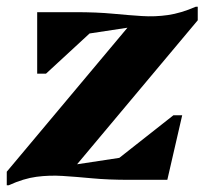

<svg xmlns="http://www.w3.org/2000/svg" viewBox="-25 -532 607 568"><path d="M-5 16V-24L352 -450L240 -433L111 -314H85V-496H198Q261 -496 308.5 -491.5Q356 -487 395 -484.5Q434 -482 472 -487.5Q510 -493 554 -512H560V-472L203 -46L328 -65L488 -191H514L470 0H358Q295 0 247.5 -4.5Q200 -9 160.5 -11.5Q121 -14 83 -9Q45 -4 1 16Z"/></svg>

Font: Platypi
Style: Bold Italic
Weight: 700
Italic angle: -13°
Designer: David Sargent
Foundry: Bolt Cutter Type
Version: Version 1.200; ttfautohint (v1.8.4.7-5d5b)